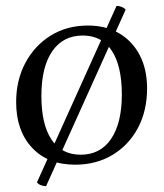

<svg xmlns="http://www.w3.org/2000/svg" viewBox="-20 -549 557 654"><path d="M236 12Q143 12 89 -46Q35 -104 35 -201Q35 -276 66.5 -335Q98 -394 153 -428Q208 -462 279 -462Q341 -462 386 -435.5Q431 -409 456 -361Q481 -313 481 -248Q481 -172 450 -113.5Q419 -55 363.5 -21.5Q308 12 236 12ZM255 -22Q322 -22 358.5 -76Q395 -130 395 -227Q395 -324 361 -376Q327 -428 262 -428Q195 -428 158 -374.5Q121 -321 121 -222Q121 -125 155.5 -73.5Q190 -22 255 -22ZM137 85Q127 85 118.5 81.5Q110 78 106 72L377 -529Q386 -529 394.5 -525.5Q403 -522 408 -516Z"/></svg>

Font: Pitagon Serif
Style: Regular
Weight: 400
Designer: Travis Tran
Foundry: Pitagon
Version: Version 1.000;gftools[0.9.26]